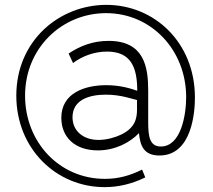

<svg xmlns="http://www.w3.org/2000/svg" viewBox="-20 -623 877 789"><path d="M417 -603C224 -603 47 -456 47 -230C47 -13 210 146 410 146C466 146 522 133 577 106L564 74C515 98 468 112 411 112C223 112 83 -40 83 -230C83 -426 235 -569 416 -569C603 -569 745 -416 745 -224C745 -151 724 -21 641 -21C595 -21 589 -62 589 -121V-250C589 -346 574 -455 426 -455C363 -455 310 -435 262 -403L280 -364C319 -393 368 -411 420 -411C519 -411 544 -345 544 -250C521 -258 476 -273 417 -273C329 -273 232 -241 232 -139C232 -60 287 -5 382 -5C453 -5 514 -37 551 -76C556 -28 568 16 635 16C770 16 781 -165 781 -222C781 -449 614 -603 417 -603ZM478 -70C453 -58 418 -48 385 -48C322 -48 278 -85 278 -141C278 -212 345 -234 415 -234C479 -234 526 -215 543 -212V-172C543 -135 534 -97 478 -70Z"/></svg>

Font: Raleway Reg
Style: Regular
Weight: 400
Designer: Matt McInerney, Pablo Impallari, Rodrigo Fuenzalida
Foundry: Matt McInerney, Pablo Impallari, Rodrigo Fuenzalida
Version: Version 3.00 July 28, 2015